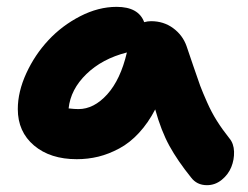

<svg xmlns="http://www.w3.org/2000/svg" viewBox="-20 -460 726 563"><path d="M205.1 6.8Q127.4 6.8 79.8 -33.4Q32.2 -73.7 32.2 -140.1Q32.2 -190.9 57.1 -245.1Q82 -299.3 121.8 -342Q161.6 -384.8 215.1 -412.4Q268.6 -439.9 321.8 -439.9Q386.2 -439.9 402.8 -395Q413.1 -397.9 422.9 -397.9Q460 -397.9 487.8 -377.4Q515.6 -356.9 526.9 -325.2Q533.7 -305.7 546.9 -266.4Q560.1 -227.1 567.1 -208.3Q574.2 -189.5 587.2 -160.2Q600.1 -130.9 616 -105.7Q631.8 -80.6 652.8 -54.2Q665.5 -39.1 666.3 -15.4Q667 8.3 658.2 30Q649.4 51.8 630.1 67.4Q610.8 83 586.9 83Q557.1 83 540 60.1Q501 11.7 476.8 -32.2Q452.6 -76.2 435.1 -139.2Q414.6 -99.6 387.5 -70.3Q360.4 -41 329.8 -24.7Q299.3 -8.3 268.6 -0.7Q237.8 6.8 205.1 6.8ZM210 -140.1Q255.4 -140.1 294.4 -183.3Q333.5 -226.6 352.1 -306.2Q279.3 -287.6 233.2 -242.7Q187 -197.8 181.2 -142.1Q198.7 -140.1 210 -140.1Z"/></svg>

Font: Shantell Sans Irregular Bouncy
Style: Bold
Weight: 700
Designer: Stephen Nixon, Anya Danilova, Shantell Martin
Foundry: Arrow Type
Version: Version 1.006;[9816181b4]